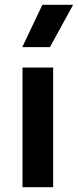

<svg xmlns="http://www.w3.org/2000/svg" viewBox="-20 -782 326 802"><path d="M74 0V-500H202V0ZM73 -585 157 -762H285.5L188.5 -585Z"/></svg>

Font: Geologica EX Med
Style: Regular
Weight: 500
Designer: Sindre Bremnes, Frode Helland
Foundry: Monokrom Skriftforlag AS
Version: Version 1.010;gftools[0.9.28]